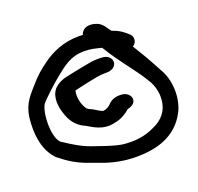

<svg xmlns="http://www.w3.org/2000/svg" viewBox="-131 -837 1067 1037"><g transform="rotate(-20 403.0 -318.0)"><path d="M284 -190C306 -179 361 -133 438 -154C474 -160 506 -181 526 -199C548 -203 571 -216 571 -240C571 -262 549 -284 515 -284H506C479 -284 456 -272 442 -256C432 -246 418 -237 400 -235H397C388 -238 378 -243 366 -251C344 -266 324 -271 318 -278C301 -300 288 -338 292 -376C295 -392 290 -389 312 -394C338 -400 360 -404 390 -411C420 -417 447 -423 474 -423H481C515 -421 542 -439 542 -464C542 -484 525 -507 489 -508C460 -510 430 -508 401 -501C363 -494 320 -486 281 -477C246 -470 218 -456 198 -433V-432L197 -431C168 -391 178 -334 190 -299C203 -257 226 -214 284 -190ZM114 -379C131 -401 210 -473 233 -491C286 -532 328 -573 411 -573C447 -573 470 -567 505 -558C505 -558 506 -558 509 -557L518 -543C561 -471 618 -404 662 -340L692 -292C704 -268 713 -244 715 -213C719 -140 688 -93 635 -64C593 -43 550 -26 484 -26C466 -26 447 -27 433 -29C376 -39 330 -58 273 -77C221 -95 175 -124 133 -152H132C83 -177 84 -329 114 -379ZM74 -86H75C112 -56 160 -21 229 2L286 23C339 43 404 60 483 60C538 60 592 52 635 36C702 11 748 -34 776 -90C813 -165 806 -268 767 -333L741 -381C718 -424 693 -464 667 -507C679 -513 688 -526 688 -541C688 -548 689 -558 678 -570C655 -592 631 -612 588 -626C572 -645 567 -661 544 -679C527 -692 467 -712 441 -672C438 -668 436 -665 435 -658C430 -658 419 -659 411 -659C321 -659 251 -625 204 -591C156 -557 131 -534 92 -489C46 -437 12 -399 8 -307C3 -210 23 -137 74 -86Z"/></g></svg>

Font: Stray Cat
Style: BlkExt
Weight: 900
Version: Version 1.0